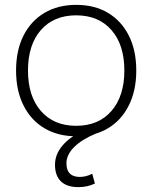

<svg xmlns="http://www.w3.org/2000/svg" viewBox="-20 -550 626 789"><path d="M302 219Q255 219 230.5 195.5Q206 172 206 127Q206 85 236 49Q266 13 325 -15L376 -2Q316 23 284.5 54.5Q253 86 253 121Q253 177 308 177Q334 177 359 164L370 204Q340 219 302 219ZM293 10Q218 10 162.5 -23Q107 -56 76.5 -117Q46 -178 46 -260Q46 -343 76.5 -403.5Q107 -464 162.5 -497Q218 -530 293 -530Q369 -530 424 -497Q479 -464 509.5 -403.5Q540 -343 540 -260Q540 -178 509.5 -117Q479 -56 424 -23Q369 10 293 10ZM293 -33Q385 -33 438 -94Q491 -155 491 -260Q491 -366 438 -426.5Q385 -487 293 -487Q201 -487 148 -426.5Q95 -366 95 -260Q95 -155 148 -94Q201 -33 293 -33Z"/></svg>

Font: M PLUS 2 Light
Style: Regular
Weight: 300
Designer: Coji Morishita
Foundry: UNDERFOREST DESIGN
Version: Version 1.001